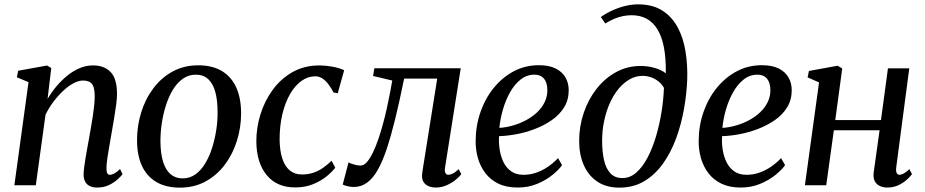

<svg xmlns="http://www.w3.org/2000/svg" viewBox="-20 -851 4248 882"><path d="M198.5 -396.5Q217 -428 240.5 -455.8Q264 -483.5 291 -505Q318 -526.5 347.2 -538.5Q376.5 -550.5 407.5 -550.5Q459 -550.5 488.2 -520Q517.5 -489.5 517.5 -419.5Q517.5 -398.5 513.5 -368.5Q509.5 -338.5 503.8 -305.2Q498 -272 493 -242Q488.5 -214.5 483 -184.5Q477.5 -154.5 473.5 -126.8Q469.5 -99 469 -79Q469 -62.5 472.8 -55.2Q476.5 -48 484 -48Q493.5 -48 505 -54Q516.5 -60 531.5 -74.5L543 -51Q536.5 -42 520.5 -27.2Q504.5 -12.5 480.8 -1Q457 10.5 426 10.5Q405 10.5 391.2 3.2Q377.5 -4 370.5 -18Q363.5 -32 364 -52.5Q364.5 -66 367 -85.5Q369.5 -105 373.5 -128.5Q377.5 -152 382 -176.5Q386.5 -201 390.5 -223.5Q394.5 -246.5 398.8 -271Q403 -295.5 406.8 -320.2Q410.5 -345 412.8 -367.5Q415 -390 415 -408.5Q415 -436 409.5 -451.8Q404 -467.5 392.2 -474.2Q380.5 -481 361 -481Q340.5 -481 317 -468.2Q293.5 -455.5 270 -433.5Q246.5 -411.5 225.2 -383.2Q204 -355 189 -323.5L144.5 0H46L111 -473.5L57.5 -496L63.5 -526L196 -550L215.5 -538.5Z M890.5 -551Q955 -551 998.8 -525Q1042.5 -499 1065 -449.8Q1087.5 -400.5 1087.5 -330.5Q1087.5 -265 1068.2 -203.8Q1049 -142.5 1012.5 -94Q976 -45.5 923.8 -17.2Q871.5 11 806.5 11Q742.5 11 698.5 -14.8Q654.5 -40.5 632 -89.2Q609.5 -138 609.5 -206.5Q609.5 -273.5 628.8 -335.2Q648 -397 684.8 -445.8Q721.5 -494.5 773.5 -522.8Q825.5 -551 890.5 -551ZM879.5 -508Q846 -508 819.8 -489.2Q793.5 -470.5 774.2 -438.8Q755 -407 742.2 -367Q729.5 -327 723.2 -284.5Q717 -242 717 -202Q717.5 -144.5 729.5 -106.8Q741.5 -69 764.2 -50.2Q787 -31.5 819 -31.5Q852 -31.5 878 -50.2Q904 -69 923 -100.8Q942 -132.5 954.5 -172.2Q967 -212 973.5 -254.2Q980 -296.5 979.5 -336Q979.5 -390.5 969 -428.8Q958.5 -467 936.5 -487.5Q914.5 -508 879.5 -508Z M1335.5 10Q1251.5 10 1204.8 -47Q1158 -104 1157.5 -203Q1157.5 -263.5 1176.2 -324.8Q1195 -386 1232 -437.2Q1269 -488.5 1323.2 -519.5Q1377.5 -550.5 1448 -550.5Q1475 -550.5 1506.8 -544.8Q1538.5 -539 1561 -528.5L1531.5 -422.5L1512.5 -426Q1500 -449.5 1486.8 -466.2Q1473.5 -483 1459 -491.8Q1444.5 -500.5 1428.5 -500.5Q1394.5 -500.5 1364.8 -479.2Q1335 -458 1312.5 -419Q1290 -380 1277.2 -326.8Q1264.5 -273.5 1264.5 -210Q1265 -158.5 1276.8 -122.8Q1288.5 -87 1311 -68.2Q1333.5 -49.5 1367 -49.5Q1396 -49.5 1419.5 -57.5Q1443 -65.5 1463.5 -79.8Q1484 -94 1503.5 -112.5L1520 -80.5Q1505.5 -61.5 1479.8 -40.5Q1454 -19.5 1417.8 -4.8Q1381.5 10 1335.5 10Z M2024.5 -82Q2021.5 -62.5 2026.8 -55.2Q2032 -48 2039 -48Q2048.5 -48 2060.2 -53.8Q2072 -59.5 2087 -74L2099 -51Q2091.5 -40 2074.2 -25.8Q2057 -11.5 2033 -0.5Q2009 10.5 1981.5 10.5Q1950 10.5 1932.2 -6.8Q1914.5 -24 1920 -60L1988.5 -490H1836.5Q1815.5 -386.5 1795.8 -306Q1776 -225.5 1756.5 -167Q1737 -108.5 1715.5 -71Q1694.5 -33 1667 -12.5Q1639.5 8 1604 8Q1590.5 8 1574 3.8Q1557.5 -0.5 1554.5 -3.5L1581 -105Q1584 -103 1593.2 -99.5Q1602.5 -96 1614 -93.2Q1625.5 -90.5 1636 -90.5Q1652 -90.5 1666.2 -107.2Q1680.5 -124 1693.5 -151.2Q1706.5 -178.5 1717.5 -210.5Q1728.5 -242.5 1737 -273.5Q1748.5 -314 1757.2 -354.5Q1766 -395 1772.5 -428.5Q1779 -462 1782 -481L1694 -502L1699.5 -537.5H2096.5Z M2562 -92.5Q2547.5 -71.5 2518 -47.5Q2488.5 -23.5 2447.8 -6.5Q2407 10.5 2358 10.5Q2306.5 10.5 2269.8 -7.2Q2233 -25 2209.8 -55.5Q2186.5 -86 2175.5 -124.5Q2164.5 -163 2165 -204.5Q2165.5 -274.5 2187.5 -337.2Q2209.5 -400 2248.8 -448Q2288 -496 2340.5 -523.8Q2393 -551.5 2455.5 -551.5Q2502 -551.5 2532.2 -536.5Q2562.5 -521.5 2577.5 -495.5Q2592.5 -469.5 2592.5 -436.5Q2592.5 -392 2571.5 -358Q2550.5 -324 2515.2 -299.5Q2480 -275 2437.8 -258.8Q2395.5 -242.5 2352.2 -234.5Q2309 -226.5 2272.5 -225.5Q2270.5 -192.5 2275.8 -161Q2281 -129.5 2294 -104Q2307 -78.5 2329.5 -63.2Q2352 -48 2384.5 -48Q2414.5 -48 2442.5 -57.5Q2470.5 -67 2496 -84.2Q2521.5 -101.5 2543.5 -124.5ZM2435 -508Q2400 -508 2372 -486Q2344 -464 2323.5 -427.8Q2303 -391.5 2290.5 -348.5Q2278 -305.5 2274 -263.5Q2305.5 -265.5 2337.2 -274.8Q2369 -284 2397.2 -299.2Q2425.5 -314.5 2447.5 -335.2Q2469.5 -356 2482 -381.8Q2494.5 -407.5 2494.5 -437Q2494 -472 2478.8 -490Q2463.5 -508 2435 -508Z M2825 11Q2766 11 2724.8 -16.2Q2683.5 -43.5 2662 -92Q2640.5 -140.5 2640.5 -203Q2640.5 -270.5 2661.5 -332.5Q2682.5 -394.5 2720.5 -443Q2758.5 -491.5 2810.2 -519.8Q2862 -548 2923 -548Q2957 -548 2989 -538.5Q3021 -529 3038.5 -514Q3039.5 -583.5 3029.8 -633.8Q3020 -684 2999.8 -716.8Q2979.5 -749.5 2950 -765.2Q2920.5 -781 2882 -781Q2852.5 -781 2823 -772.2Q2793.5 -763.5 2760.5 -743L2740 -773Q2766 -791 2795 -804Q2824 -817 2853.5 -824Q2883 -831 2910.5 -831Q2978 -831 3022.5 -802.5Q3067 -774 3093 -725.5Q3119 -677 3129 -615.2Q3139 -553.5 3137 -487Q3134.5 -421 3122.2 -351.2Q3110 -281.5 3086.5 -217Q3063 -152.5 3026.8 -101Q2990.5 -49.5 2940.5 -19.2Q2890.5 11 2825 11ZM2839 -33Q2874.5 -33 2903.2 -58.5Q2932 -84 2954.8 -127.2Q2977.5 -170.5 2993.5 -224.5Q3009.5 -278.5 3018.8 -336.2Q3028 -394 3030 -447.5Q3020.5 -464.5 3005.2 -476.8Q2990 -489 2971 -495.8Q2952 -502.5 2931.5 -502.5Q2901 -502.5 2873.2 -487Q2845.5 -471.5 2822.2 -443.8Q2799 -416 2782 -378.5Q2765 -341 2755.5 -296.5Q2746 -252 2746 -204Q2746 -155 2754.5 -116.5Q2763 -78 2783.5 -55.5Q2804 -33 2839 -33Z M3586.5 -92.5Q3572 -71.5 3542.5 -47.5Q3513 -23.5 3472.2 -6.5Q3431.5 10.5 3382.5 10.5Q3331 10.5 3294.2 -7.2Q3257.5 -25 3234.2 -55.5Q3211 -86 3200 -124.5Q3189 -163 3189.5 -204.5Q3190 -274.5 3212 -337.2Q3234 -400 3273.2 -448Q3312.5 -496 3365 -523.8Q3417.5 -551.5 3480 -551.5Q3526.5 -551.5 3556.8 -536.5Q3587 -521.5 3602 -495.5Q3617 -469.5 3617 -436.5Q3617 -392 3596 -358Q3575 -324 3539.8 -299.5Q3504.5 -275 3462.2 -258.8Q3420 -242.5 3376.8 -234.5Q3333.5 -226.5 3297 -225.5Q3295 -192.5 3300.2 -161Q3305.5 -129.5 3318.5 -104Q3331.5 -78.5 3354 -63.2Q3376.5 -48 3409 -48Q3439 -48 3467 -57.5Q3495 -67 3520.5 -84.2Q3546 -101.5 3568 -124.5ZM3459.5 -508Q3424.5 -508 3396.5 -486Q3368.5 -464 3348 -427.8Q3327.5 -391.5 3315 -348.5Q3302.5 -305.5 3298.5 -263.5Q3330 -265.5 3361.8 -274.8Q3393.5 -284 3421.8 -299.2Q3450 -314.5 3472 -335.2Q3494 -356 3506.5 -381.8Q3519 -407.5 3519 -437Q3518.5 -472 3503.2 -490Q3488 -508 3459.5 -508Z M4097 -82Q4095 -63.5 4099.5 -55.8Q4104 -48 4111 -48Q4120 -48 4131.2 -53.8Q4142.5 -59.5 4157.5 -74L4169.5 -51Q4163 -41.5 4147.2 -26.8Q4131.5 -12 4108.2 -0.8Q4085 10.5 4056 10.5Q4036.5 10.5 4021.2 3.2Q4006 -4 3998.2 -19.2Q3990.5 -34.5 3993.5 -58.5L4020.5 -252.5H3810.5L3775.5 0H3677.5L3742.5 -472.5L3690 -495.5L3696 -525L3827.5 -549L3849 -536.5L3817 -299.5H4027L4059 -537H4157Z"/></svg>

Font: Merriweather 60pt
Style: Italic
Weight: 400
Italic angle: -7.8°
Version: Version 2.101